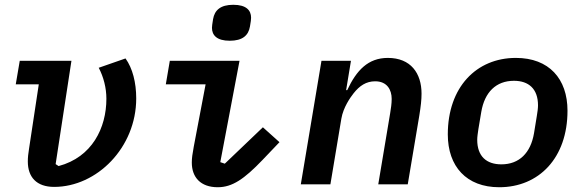

<svg xmlns="http://www.w3.org/2000/svg" viewBox="-20 -770 2441 802"><path d="M62.5 -516 45.8 -417.6H142L101.2 -148.1C98 -127.8 96.2 -113.3 96.2 -95.5C96.2 -30.2 132.5 10.7 206.3 10.7C384.2 10.7 549 -153.1 549 -359C549 -425.8 533.7 -484.7 504.3 -525.9L392.4 -486.9C412.6 -448.5 424.4 -402.7 424.4 -357.6C424.4 -235.8 364.7 -113.6 224.8 -76.3L212.4 -84.5L278.4 -516Z M939.6 -599.8C992.9 -599.8 1017.8 -621.8 1024.1 -659.4C1027.7 -679.7 1028.8 -688.6 1028.8 -696C1028.8 -726.6 1008.9 -750 954.5 -750C901.6 -750 876.4 -728 870 -690C866.8 -669.7 865.4 -660.9 865.4 -653.8C865.4 -623.2 885.3 -599.8 939.6 -599.8ZM672.6 -417.6H838.8L789.4 -157.7C783.7 -126.4 781.2 -110.1 781.2 -90.9C781.2 -29.1 818.2 12.1 889.6 12.1C950.3 12.1 1000 -22 1076.3 -101.6L1147.4 -176.1L1078.1 -238.3L919 -86.3L900.2 -92.7L980.5 -516H689.3Z M1360.1 0 1405.9 -274.5C1414.1 -322.1 1443.2 -362.6 1457 -380.3C1481.9 -411.9 1509.6 -430.4 1547.2 -430.4C1596.6 -430.4 1616.1 -395.2 1616.1 -356.9C1616.1 -336.3 1612.9 -317.1 1609.7 -296.9L1560 0H1683.2L1731.5 -287.3C1737.9 -327.1 1740.8 -353 1740.8 -378.9C1740.8 -463.8 1696 -528.1 1600.1 -528.1C1517.8 -528.1 1469.1 -476.6 1430.4 -393.5H1425.8L1446 -516H1322.8L1236.5 0Z M2065.3 12.1C2231.2 12.1 2350.5 -110.4 2350.5 -307.5C2350.5 -441.1 2273.1 -528.1 2134.9 -528.1C1969.5 -528.1 1850.5 -405.5 1850.5 -208.5C1850.5 -74.9 1928.3 12.1 2065.3 12.1ZM1973.4 -186.1C1973.4 -198.2 1975.9 -214.5 1978.3 -230.8L1990.4 -302.9C2004.3 -384.6 2051.8 -432.5 2126.8 -432.5C2188.2 -432.5 2227.3 -399.1 2227.3 -329.9C2227.3 -317.8 2225.1 -301.5 2222.3 -285.2L2210.6 -213.4C2196.7 -131.4 2149.1 -83.5 2074.2 -83.5C2012.4 -83.5 1973.4 -116.8 1973.4 -186.1Z"/></svg>

Font: Margiela Mono Italic SmBold It
Style: Regular
Weight: 600
Designer: Mike Abbink, Paul van der Laan, Pieter van Rosmalen
Foundry: Bold Monday
Version: Version 2.003 2021